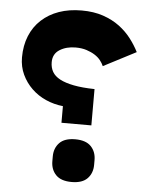

<svg xmlns="http://www.w3.org/2000/svg" viewBox="-52 -752 609 806"><g transform="rotate(5 252.5 -349.5)"><path d="M216 -233V-303Q178 -307 144 -322Q110 -337 84 -362Q58 -387 42.5 -420Q27 -453 27 -492Q27 -542 43.5 -582.5Q60 -623 91 -651.5Q122 -680 164.5 -695Q207 -710 260 -710Q311 -710 350.5 -696.5Q390 -683 419.5 -661Q449 -639 470 -611.5Q491 -584 505 -556L368 -485Q363 -497 353.5 -509Q344 -521 329 -530.5Q314 -540 294 -546.5Q274 -553 248 -553Q209 -553 181 -535.5Q153 -518 153 -483Q153 -460 163 -442.5Q173 -425 195.5 -413Q218 -401 254 -394Q290 -387 342 -386V-233ZM280 11Q235 11 213.5 -11.5Q192 -34 192 -69V-89Q192 -124 213.5 -146.5Q235 -169 280 -169Q325 -169 346.5 -146.5Q368 -124 368 -89V-69Q368 -34 346.5 -11.5Q325 11 280 11Z"/></g></svg>

Font: IBM Plex Sans Arabic
Style: Bold
Weight: 700
Designer: Mike Abbink, Paul van der Laan, Pieter van Rosmalen, Wael Morcos, Khajak Apelian
Foundry: Bold Monday
Version: Version 1.2